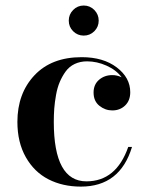

<svg xmlns="http://www.w3.org/2000/svg" viewBox="-20 -682 557 712"><path d="M251.2 -566.2Q235 -582.5 235 -605.5Q235 -628.5 251.2 -645Q267.5 -661.5 290.5 -661.5Q313.5 -661.5 329.8 -645Q346 -628.5 346 -605.5Q346 -582.5 329.8 -566.2Q313.5 -550 290.5 -550Q267.5 -550 251.2 -566.2ZM469.5 -137Q425 10 280 10Q212.5 10 159.8 -17Q107 -44 75.8 -99Q44.5 -154 44.5 -230Q44.5 -335.5 107.8 -402.8Q171 -470 283 -470Q363 -470 413 -432Q463 -394 463 -340Q463 -309 444 -290.8Q425 -272.5 396.5 -272.5Q370 -272.5 348.5 -289.8Q327 -307 327 -339Q327 -368.5 347.2 -386Q367.5 -403.5 396.5 -403.5Q414 -403.5 431 -395.5Q411 -422.5 375.2 -438.5Q339.5 -454.5 303 -454.5Q277.5 -454.5 257 -444.8Q236.5 -435 223.5 -417Q210.5 -399 201.5 -377.8Q192.5 -356.5 187.8 -329.8Q183 -303 181.2 -279.5Q179.5 -256 179.5 -230Q179.5 -9.5 300.5 -9.5Q411 -9.5 455.5 -137Z"/></svg>

Font: Bodoni* 16pt Medium
Style: Regular
Weight: 500
Version: Version 2.3